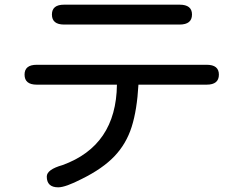

<svg xmlns="http://www.w3.org/2000/svg" viewBox="-20 -739 1040 821"><path d="M330 26Q260 62 229 62Q180 62 180 16Q180 -14 247 -33Q477 -116 480 -377H137Q85 -377 85 -420Q85 -462 137 -462H864Q916 -462 916 -420Q916 -377 864 -377H572Q566 -269 543 -196.5Q520 -124 469.5 -71Q419 -18 330 26ZM254 -719H748Q801 -719 801 -677Q801 -634 748 -634H254Q202 -634 202 -677Q202 -719 254 -719Z"/></svg>

Font: 寒蝉全圆体
Style: Regular
Weight: 400
Designer: Warren2060
      Designed by Motoya company      

      [Varela Round]
      Joe Prince(Latin component); Avraham Cornf
Foundry: ChillType
Version: Version 3.200